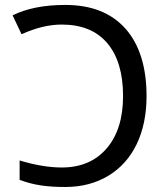

<svg xmlns="http://www.w3.org/2000/svg" viewBox="-20 -744 672 774"><path d="M243.2 -724.1C157.7 -724.1 86.9 -710 30.8 -682.1L66.9 -606C124 -631.8 177.7 -645 229 -645C308.6 -645 370.1 -620.1 412.6 -569.8C455.1 -519.5 476.1 -448.2 476.1 -356.9C476.1 -267.6 454.1 -197.3 410.2 -146C366.2 -94.7 305.7 -68.8 229 -68.8C178.7 -68.8 122.1 -78.1 59.1 -97.2V-19C115.7 2.4 169.4 9.8 243.2 9.8C309.1 9.8 366.7 -5.4 417 -35.6C516.6 -95.7 570.8 -209.5 570.8 -356C570.8 -473.1 542.5 -564 486.3 -627.9C429.7 -691.9 348.6 -724.1 243.2 -724.1Z"/></svg>

Font: Noto Reveo Sans
Style: Regular
Weight: 400
Designer: Monotype Design team
Foundry: Monotype Imaging Inc.
Version: Version 1.04